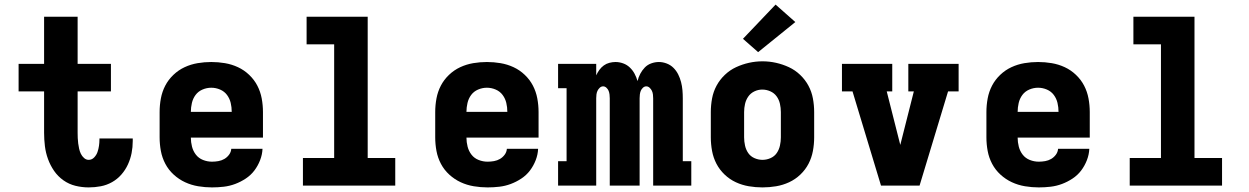

<svg xmlns="http://www.w3.org/2000/svg" viewBox="-20 -808 5440 836"><path d="M366 8Q337 8 308.5 1Q280 -6 256 -23Q232 -40 215.5 -64Q199 -88 189 -115.5Q179 -143 175.5 -172Q172 -201 172 -230V-410H61V-530H172V-735H318V-530H463V-410H318V-230Q318 -219 318.5 -207Q319 -195 320.5 -183.5Q322 -172 324.5 -160.5Q327 -149 332 -138.5Q337 -128 346 -120Q355 -112 366 -112Q380 -112 390 -122.5Q400 -133 404.5 -146Q409 -159 411 -173Q413 -187 413 -200Q413 -202 413 -203Q413 -204 413 -205H558Q558 -202 558 -199.5Q558 -197 558 -194Q558 -167 553 -141.5Q548 -116 537 -92Q526 -68 508.5 -48Q491 -28 468 -15Q445 -2 419 3Q393 8 366 8Z M903 8Q873 8 843 3Q813 -2 786 -14.5Q759 -27 736.5 -47.5Q714 -68 700 -94.5Q686 -121 680.5 -150.5Q675 -180 675 -210V-320Q675 -350 680.5 -379.5Q686 -409 699.5 -435Q713 -461 735 -482Q757 -503 784 -515.5Q811 -528 840.5 -533Q870 -538 900 -538Q930 -538 959.5 -533Q989 -528 1016 -515.5Q1043 -503 1065 -482Q1087 -461 1100.5 -435Q1114 -409 1119.5 -379.5Q1125 -350 1125 -320V-209H811Q811 -189 816 -169.5Q821 -150 833 -134.5Q845 -119 864 -111.5Q883 -104 903 -104Q917 -104 931 -106.5Q945 -109 957 -116Q969 -123 977.5 -134.5Q986 -146 987 -160H1123Q1122 -135 1112.5 -110.5Q1103 -86 1087.5 -65.5Q1072 -45 1050 -30.5Q1028 -16 1004 -7Q980 2 954.5 5Q929 8 903 8ZM811 -321H989Q989 -341 984.5 -360Q980 -379 968.5 -394.5Q957 -410 938.5 -418Q920 -426 900 -426Q880 -426 861.5 -418Q843 -410 831.5 -394.5Q820 -379 815.5 -359.5Q811 -340 811 -321Z M1299 0V-120H1435V-615H1315V-735H1581V-120H1701V0Z M2103 8Q2073 8 2043 3Q2013 -2 1986 -14.5Q1959 -27 1936.5 -47.5Q1914 -68 1900 -94.5Q1886 -121 1880.5 -150.5Q1875 -180 1875 -210V-320Q1875 -350 1880.5 -379.5Q1886 -409 1899.5 -435Q1913 -461 1935 -482Q1957 -503 1984 -515.5Q2011 -528 2040.5 -533Q2070 -538 2100 -538Q2130 -538 2159.5 -533Q2189 -528 2216 -515.5Q2243 -503 2265 -482Q2287 -461 2300.5 -435Q2314 -409 2319.5 -379.5Q2325 -350 2325 -320V-209H2011Q2011 -189 2016 -169.5Q2021 -150 2033 -134.5Q2045 -119 2064 -111.5Q2083 -104 2103 -104Q2117 -104 2131 -106.5Q2145 -109 2157 -116Q2169 -123 2177.5 -134.5Q2186 -146 2187 -160H2323Q2322 -135 2312.5 -110.5Q2303 -86 2287.5 -65.5Q2272 -45 2250 -30.5Q2228 -16 2204 -7Q2180 2 2154.5 5Q2129 8 2103 8ZM2011 -321H2189Q2189 -341 2184.5 -360Q2180 -379 2168.5 -394.5Q2157 -410 2138.5 -418Q2120 -426 2100 -426Q2080 -426 2061.5 -418Q2043 -410 2031.5 -394.5Q2020 -379 2015.5 -359.5Q2011 -340 2011 -321Z M2410 0V-106H2447V-424H2410V-530H2576V-480Q2582 -493 2590 -504Q2598 -515 2609 -523Q2620 -531 2633.5 -534.5Q2647 -538 2660 -538Q2677 -538 2693.5 -532Q2710 -526 2722.5 -514Q2735 -502 2743 -487Q2751 -472 2756 -455Q2760 -472 2768 -487Q2776 -502 2787.5 -514Q2799 -526 2815.5 -532Q2832 -538 2849 -538Q2866 -538 2883 -531.5Q2900 -525 2912.5 -512.5Q2925 -500 2933 -484Q2941 -468 2945.5 -450.5Q2950 -433 2951.5 -415.5Q2953 -398 2953 -380V-106H2990V0H2824V-380Q2824 -388 2823 -396.5Q2822 -405 2818.5 -412.5Q2815 -420 2808.5 -426Q2802 -432 2794 -432Q2786 -432 2779.5 -426Q2773 -420 2770 -412.5Q2767 -405 2766 -396.5Q2765 -388 2765 -380V0H2635V-380Q2635 -388 2634 -396.5Q2633 -405 2630 -412.5Q2627 -420 2620.5 -426Q2614 -432 2606 -432Q2598 -432 2591.5 -426Q2585 -420 2581.5 -412.5Q2578 -405 2577 -396.5Q2576 -388 2576 -380V0Z M3300 8Q3270 8 3240.5 3Q3211 -2 3184 -14.5Q3157 -27 3135 -48Q3113 -69 3099.5 -95Q3086 -121 3080.5 -150.5Q3075 -180 3075 -210V-320Q3075 -350 3080.5 -379.5Q3086 -409 3100 -435Q3114 -461 3136 -482Q3158 -503 3185 -515.5Q3212 -528 3241 -534.5Q3270 -541 3300 -541Q3330 -541 3359 -534.5Q3388 -528 3415 -515.5Q3442 -503 3464 -482Q3486 -461 3500 -435Q3514 -409 3519.5 -379.5Q3525 -350 3525 -320V-210Q3525 -180 3519.5 -150.5Q3514 -121 3500.5 -95Q3487 -69 3465 -48Q3443 -27 3416 -14.5Q3389 -2 3359.5 3Q3330 8 3300 8ZM3300 -112Q3318 -112 3335 -119.5Q3352 -127 3362 -141.5Q3372 -156 3376 -174Q3380 -192 3380 -210V-320Q3380 -338 3376 -356Q3372 -374 3361.5 -388.5Q3351 -403 3334 -410.5Q3317 -418 3299 -418Q3281 -418 3264.5 -410Q3248 -402 3238 -387.5Q3228 -373 3224 -355.5Q3220 -338 3220 -320V-210Q3220 -192 3224 -174Q3228 -156 3238 -141.5Q3248 -127 3265 -119.5Q3282 -112 3300 -112ZM3281 -581 3215 -639 3357 -788 3443 -712Z M3816 0 3692 -410H3646V-530H3865V-410H3841L3900 -177Q3900 -176 3900 -176Q3900 -176 3900 -176Q3900 -176 3900 -176Q3900 -176 3900 -177L3959 -410H3935V-530H4154V-410H4108L3984 0Z M4503 8Q4473 8 4443 3Q4413 -2 4386 -14.5Q4359 -27 4336.5 -47.5Q4314 -68 4300 -94.5Q4286 -121 4280.5 -150.5Q4275 -180 4275 -210V-320Q4275 -350 4280.5 -379.5Q4286 -409 4299.5 -435Q4313 -461 4335 -482Q4357 -503 4384 -515.5Q4411 -528 4440.5 -533Q4470 -538 4500 -538Q4530 -538 4559.5 -533Q4589 -528 4616 -515.5Q4643 -503 4665 -482Q4687 -461 4700.5 -435Q4714 -409 4719.5 -379.5Q4725 -350 4725 -320V-209H4411Q4411 -189 4416 -169.5Q4421 -150 4433 -134.5Q4445 -119 4464 -111.5Q4483 -104 4503 -104Q4517 -104 4531 -106.5Q4545 -109 4557 -116Q4569 -123 4577.5 -134.5Q4586 -146 4587 -160H4723Q4722 -135 4712.5 -110.5Q4703 -86 4687.5 -65.5Q4672 -45 4650 -30.5Q4628 -16 4604 -7Q4580 2 4554.5 5Q4529 8 4503 8ZM4411 -321H4589Q4589 -341 4584.5 -360Q4580 -379 4568.5 -394.5Q4557 -410 4538.5 -418Q4520 -426 4500 -426Q4480 -426 4461.5 -418Q4443 -410 4431.5 -394.5Q4420 -379 4415.5 -359.5Q4411 -340 4411 -321Z M4899 0V-120H5035V-615H4915V-735H5181V-120H5301V0Z"/></svg>

Font: Iosevka Slab Heavy Extended
Style: Regular
Weight: 900
Width: 7
Monospace: yes
Designer: Belleve Invis
Foundry: Belleve Invis
Version: Version 11.1.0; ttfautohint (v1.8.3)